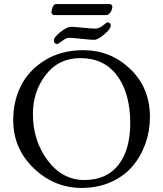

<svg xmlns="http://www.w3.org/2000/svg" viewBox="-20 -911 803 945"><path d="M257 -891H520Q525 -891 529 -887Q533 -883 533 -879Q533 -864 523.5 -850.5Q514 -837 502 -837H247Q242 -837 237.5 -840.5Q233 -844 233 -849Q233 -861 239 -876Q245 -891 257 -891ZM442 -715Q430 -715 380 -720Q330 -725 318 -725Q307 -725 286 -709.5Q265 -694 261 -694Q255 -694 250 -699Q245 -704 245 -711Q245 -728 277.5 -753.5Q310 -779 329 -779Q342 -779 389 -774.5Q436 -770 448 -770Q468 -770 486.5 -785.5Q505 -801 508 -801Q525 -801 525 -784Q525 -769 493.5 -742Q462 -715 442 -715ZM45 -320Q45 -413 83.5 -489.5Q122 -566 202 -615Q282 -664 390 -664Q524 -664 621 -571.5Q718 -479 718 -335Q718 -267 696 -204.5Q674 -142 632.5 -93Q591 -44 526 -15Q461 14 382 14Q247 14 146 -83Q45 -180 45 -320ZM375 -625Q269 -625 205.5 -543Q142 -461 142 -350Q142 -218 214.5 -121.5Q287 -25 395 -25Q505 -25 563 -99.5Q621 -174 621 -305Q621 -451 557 -538Q493 -625 375 -625Z"/></svg>

Font: EB Garamond SC 12
Style: Regular
Weight: 400
Version: Version 0.016 ; ttfautohint (v0.97) -l 8 -r 50 -G 200 -x 0 -